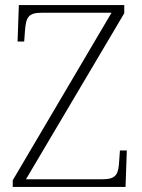

<svg xmlns="http://www.w3.org/2000/svg" viewBox="-20 -734 558 754"><path d="M30 0H473L478 -143H451L448 -101C445 -49 436 -30 382 -30H82L468 -682V-714H54L49 -571H75L78 -612C82 -665 90 -684 144 -684H418L30 -26Z"/></svg>

Font: Noto Serif Gurmukhi ExtraLight
Style: Regular
Weight: 200
Designer: Vaibhav Singh and the Monotype Design Team
Foundry: Monotype Imaging Inc.
Version: Version 2.004